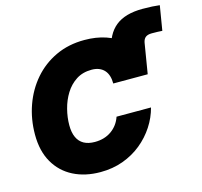

<svg xmlns="http://www.w3.org/2000/svg" viewBox="-117 -952 1147 1091"><g transform="rotate(-15 456.5 -407.0)"><path d="M550.8 -457 581.5 -640.6Q596.7 -732.4 653.1 -778.1Q709.5 -823.7 812.5 -823.7Q842.8 -823.7 868.9 -822.3Q895 -820.8 913.1 -818.4L889.2 -673.8Q877.9 -674.8 862.3 -675.3Q846.7 -675.8 827.6 -675.8Q803.7 -675.8 791 -666Q778.3 -656.2 774.4 -634.8L745.1 -457ZM343.3 10.7Q253.4 10.7 184.6 -24.2Q115.7 -59.1 76.7 -126.5Q37.6 -193.8 37.6 -291Q37.6 -381.8 66.4 -462.6Q95.2 -543.5 148.9 -605.5Q202.6 -667.5 278.1 -702.9Q353.5 -738.3 447.3 -738.3Q516.6 -738.3 572.8 -719.2Q628.9 -700.2 668.7 -664.1Q708.5 -627.9 728.5 -575.7Q748.5 -523.4 745.1 -457H542.5Q542.5 -481.9 536.4 -501.7Q530.3 -521.5 517.8 -535.4Q505.4 -549.3 486.8 -556.9Q468.3 -564.5 443.4 -564.5Q390.6 -564.5 352.3 -539.6Q314 -514.6 289.1 -474.4Q264.2 -434.1 252 -386.2Q239.7 -338.4 239.7 -292Q239.7 -249.5 252.9 -220.7Q266.1 -191.9 292 -177.5Q317.9 -163.1 356.4 -163.1Q384.8 -163.1 409.4 -170.4Q434.1 -177.7 454.1 -191.9Q474.1 -206.1 488.8 -225.8Q503.4 -245.6 511.7 -270H714.4Q699.7 -213.4 666.7 -162.8Q633.8 -112.3 585.9 -73.2Q538.1 -34.2 476.8 -11.7Q415.5 10.7 343.3 10.7Z"/></g></svg>

Font: Inter 24pt Black
Style: Italic
Weight: 900
Italic angle: -9.3988°
Designer: Rasmus Andersson
Foundry: rsms
Version: Version 4.001;git-66647c0bb